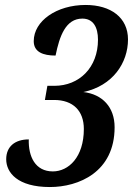

<svg xmlns="http://www.w3.org/2000/svg" viewBox="-20 -744 541 774"><path d="M181 10C297 10 442 -50 442 -231C442 -312 393 -364 316 -373C435 -398 496 -491 496 -585C496 -673 427 -724 325 -724C209 -724 116 -660 116 -578C116 -534 154 -520 204 -520C220 -599 245 -669 312 -669C356 -669 375 -634 375 -584C375 -472 300 -398 199 -398H171L161 -341H198C275 -341 318 -297 318 -224C318 -110 256 -53 193 -53C122 -53 94 -113 96 -182C40 -182 5 -153 5 -102C5 -48 51 10 181 10Z"/></svg>

Font: Noto Serif Tamil Condensed SemiBold
Style: Italic
Weight: 600
Width: 3
Italic angle: -12°
Designer: Indian Type Foundry, Tom Grace, and the Monotype Design Team
Foundry: Monotype Imaging Inc.
Version: Version 2.003